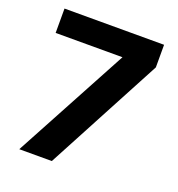

<svg xmlns="http://www.w3.org/2000/svg" viewBox="-129 -819 859 926"><g transform="rotate(20 300.0 -356.0)"><path d="M45 -712H556V-596L239 0H72L388 -587H45Z"/></g></svg>

Font: Muli ExtraBold
Style: Regular
Weight: 800
Designer: Vernon Adams
Foundry: Vernon Adams
Version: Version 2.000